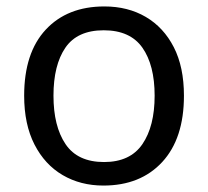

<svg xmlns="http://www.w3.org/2000/svg" viewBox="-20 -566 645 596"><path d="M551 -269Q551 -136 483.5 -63Q416 10 301 10Q230 10 174.5 -22.5Q119 -55 87 -117.5Q55 -180 55 -269Q55 -402 122 -474Q189 -546 304 -546Q377 -546 432.5 -513.5Q488 -481 519.5 -419.5Q551 -358 551 -269ZM146 -269Q146 -174 183.5 -118.5Q221 -63 303 -63Q384 -63 422 -118.5Q460 -174 460 -269Q460 -364 422 -418Q384 -472 302 -472Q220 -472 183 -418Q146 -364 146 -269Z"/></svg>

Font: Noto Sans Elymaic
Style: Regular
Weight: 400
Designer: Morgane Pierson
Foundry: Google LLC
Version: Version 1.002; ttfautohint (v1.8.4.7-5d5b)